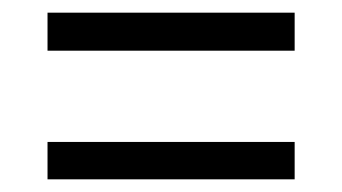

<svg xmlns="http://www.w3.org/2000/svg" viewBox="-20 -443 540 303"><path d="M55 -363V-423H445V-363ZM55 -160V-219H445V-160Z"/></svg>

Font: DM Sans 36pt Light
Style: Regular
Weight: 300
Designer: Colophon Foundry, Jonny Pinhorn
Foundry: Colophon Foundry
Version: Version 4.004;gftools[0.9.30]